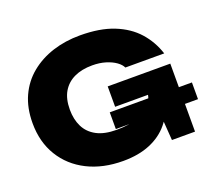

<svg xmlns="http://www.w3.org/2000/svg" viewBox="-129 -942 1268 1133"><g transform="rotate(-20 504.5 -375.0)"><path d="M485 -280H1001V-175H485ZM526 -428H919V-386H840Q840 -300 817.5 -226.5Q795 -153 749.5 -98Q704 -43 632 -13Q560 17 463 17Q336 17 239.5 -31.5Q143 -80 89 -168.5Q35 -257 35 -375Q35 -471 68.5 -544Q102 -617 162.5 -666.5Q223 -716 302.5 -741.5Q382 -767 474 -767Q599 -767 685.5 -732.5Q772 -698 826 -637.5Q880 -577 906 -497H662Q653 -517 628 -535Q603 -553 565.5 -564.5Q528 -576 482 -576Q416 -576 368.5 -553.5Q321 -531 295 -487Q269 -443 269 -375Q269 -314 292 -267.5Q315 -221 363.5 -195Q412 -169 488 -169Q570 -169 625 -189Q680 -209 707.5 -244.5Q735 -280 735 -327V-354L765 -300H526ZM745 -407H919V-1H774Z"/></g></svg>

Font: Unbounded ExtraBold
Style: Regular
Weight: 800
Designer: Luke Prowse, Jean-Baptiste Morizot, Fátima Lázaro, Florian Runge
Foundry: NaN
Version: Version 1.701;gftools[0.9.28.dev5+ged2979d]